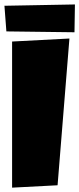

<svg xmlns="http://www.w3.org/2000/svg" viewBox="-26 -862 359 870"><path d="M288.6 -687.5 234.9 -22.5 28.8 -11.7V-673.8ZM311.5 -715.8 2.9 -719.7 -5.9 -835.9 313.5 -841.8Z"/></svg>

Font: Luckiest Guy
Style: Regular
Weight: 400
Designer: Astigmatic (AOETI)
Foundry: Astigmatic (AOETI)
Version: Version 1.000